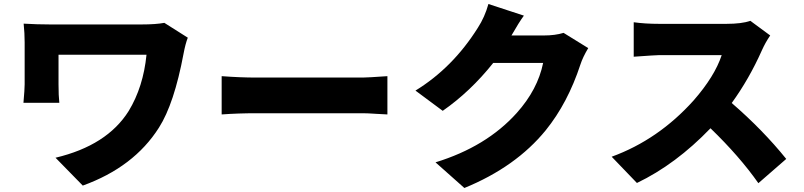

<svg xmlns="http://www.w3.org/2000/svg" viewBox="-20 -860 4010 958"><path d="M917 -672Q905 -641 896 -593Q849 -342 773 -223Q648 -26 393 66L257 -73Q514 -134 622 -306Q695 -426 711 -587H272V-439Q272 -382 276 -347H97Q103 -415 103 -439V-649Q103 -694 98 -742Q166 -738 229 -738H687Q757 -738 800 -746Z M1086 -480Q1179 -473 1259 -473H1790Q1812 -473 1913 -480V-289L1857 -292Q1814 -295 1790 -295H1259Q1168 -295 1086 -289Z M2915 -620Q2888 -575 2876 -538Q2813 -346 2703 -210Q2554 -27 2297 78L2153 -50Q2407 -128 2558 -296Q2663 -413 2690 -546H2441Q2327 -403 2189 -307L2053 -408Q2239 -522 2364 -721Q2399 -775 2417 -840L2594 -782Q2569 -748 2532 -683H2693Q2750 -683 2792 -696Z M3823 -683Q3799 -648 3782 -610Q3718 -466 3631 -346Q3786 -212 3903 -67L3764 54Q3670 -80 3525 -220Q3352 -40 3158 53L3032 -78Q3265 -163 3441 -359Q3546 -479 3581 -585H3270Q3254 -585 3142 -577V-749Q3198 -741 3270 -741H3604Q3681 -741 3724 -756Z"/></svg>

Font: KaiGen Gothic KR Heavy
Style: Heavy
Weight: 900
Designer: Ryoko NISHIZUKA  (kana & ideographs); Paul D. Hunt (Latin, Greek & Cyrillic); Wenlong ZHANG  (bopomofo); Sandoll Communi
Foundry: Adobe Systems Incorporated
Version: Version 1.002 March 28, 2018